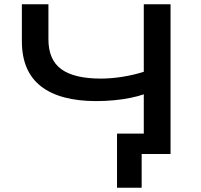

<svg xmlns="http://www.w3.org/2000/svg" viewBox="-20 -725 947 904"><path d="M647 159H531V-96H722V0H647ZM657 0V-281Q632 -272 595.5 -264.5Q559 -257 517.5 -253Q476 -249 434 -249Q262 -249 172.5 -319Q83 -389 83 -531V-705H208V-540Q208 -443 269 -399Q330 -355 455 -355Q504 -355 557 -363.5Q610 -372 657 -387V-705H783V0Z"/></svg>

Font: Nunito Sans 7pt Expanded SemiBold
Style: Regular
Weight: 600
Width: 7
Designer: Vernon Adams
Foundry: Vernon Adams
Version: Version 3.101;gftools[0.9.27]